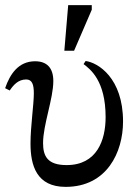

<svg xmlns="http://www.w3.org/2000/svg" viewBox="-34 -719 545 749"><path d="M222 10C383 10 446 -125 446 -245C446 -415 348 -475 300 -481L292 -469C318 -449 378 -405 378 -262C378 -172 344 -75 226 -75C151 -75 134 -110 134 -161C134 -232 174 -334 174 -403C174 -455 148 -480 103 -480C38 -480 5 -430 -14 -375L4 -366C18 -387 37 -409 68 -409C91 -409 98 -390 98 -355C98 -311 85 -226 85 -159C85 -73 109 10 222 10ZM255 -521 324 -681V-699H232L217 -521Z"/></svg>

Font: STIX Two Text
Style: Regular
Weight: 400
Designer: Ross Mills, John Hudson & Paul Hanslow, Tiro Typeworks Ltd; with prior portions MicroPress Inc., and Coen Hoffman.
Foundry: Tiro Typeworks Ltd
Version: Version 2.13 b171